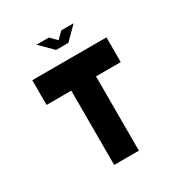

<svg xmlns="http://www.w3.org/2000/svg" viewBox="-167 -830 899 952"><g transform="rotate(-30 283.0 -354.5)"><path d="M70.8 -566.9H495.6V-425.3H354V0H212.4V-425.3H70.8ZM389.6 -709 318.8 -638.2V-637.7H247.6V-638.2L176.8 -709H247.6L283.2 -673.3L318.8 -709Z"/></g></svg>

Font: Blazma
Style: Regular
Weight: 400
Designer: GGBotNet
Version: 1.00